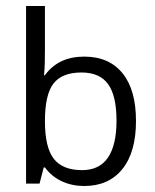

<svg xmlns="http://www.w3.org/2000/svg" viewBox="-20 -613 518 641"><path d="M261 -424Q344 -424 389 -368.5Q434 -313 434 -209Q434 -105 388.5 -48.5Q343 8 261 8Q221 8 187 -7.5Q153 -23 130 -54H126L112 0H67V-593H130V-449Q130 -424 129.5 -402.5Q129 -381 127 -362H130Q175 -424 261 -424ZM252 -371Q187 -371 158.5 -334Q130 -297 130 -209Q130 -121 159.5 -83Q189 -45 254 -45Q312 -45 340.5 -87Q369 -129 369 -210Q369 -293 341 -332Q313 -371 252 -371Z"/></svg>

Font: UN Bangla
Style: Regular
Weight: 400
Designer: Desinged by Rajon, Unicode developed by Rashed (IMGN)
Version: Version 2.001;March 19, 2023;FontCreator 14.0.0.2901 64-bit